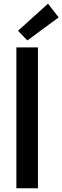

<svg xmlns="http://www.w3.org/2000/svg" viewBox="-20 -1005 333 1025"><path d="M67.4 -752H182.6V0H67.4ZM76.2 -840.8 236.3 -985.4 293 -912.1 126 -789.1Z"/></svg>

Font: Reddit Sans Chocolate SemiBold
Style: Regular
Weight: 600
Designer: Stephen Hutchings
Foundry: Reddit
Version: Version 1.011